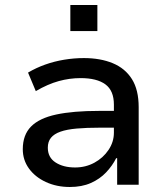

<svg xmlns="http://www.w3.org/2000/svg" viewBox="-20 -738 662 767"><path d="M259 9Q206 9 163 -11Q120 -31 95.5 -65Q71 -99 71 -142Q71 -199 104 -232.5Q137 -266 204.5 -280.5Q272 -295 375 -295H451V-228H380Q326 -228 286.5 -224.5Q247 -221 221.5 -212Q196 -203 183.5 -187.5Q171 -172 171 -148Q171 -109 202 -89Q233 -69 280 -69Q322 -69 357 -88Q392 -107 413.5 -139Q435 -171 435 -208V-320Q435 -376 401 -401Q367 -426 302 -426Q258 -426 214.5 -414Q171 -402 123 -374L92 -448Q124 -467 160.5 -480Q197 -493 236.5 -499.5Q276 -506 315 -506Q381 -506 430.5 -485.5Q480 -465 507 -422Q534 -379 534 -310V0H448V-106H444Q429 -76 404 -49.5Q379 -23 343 -7Q307 9 259 9ZM261 -614V-718H369V-614Z"/></svg>

Font: Nunito Sans 7pt Medium
Style: Regular
Weight: 500
Designer: Vernon Adams
Foundry: Vernon Adams
Version: Version 3.101;gftools[0.9.27]